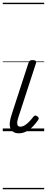

<svg xmlns="http://www.w3.org/2000/svg" viewBox="-20 -950 340 1390"><path d="M116 15Q72 15 56.5 -18.5Q41 -52 65 -123L186 -494Q190 -506 196 -510.5Q202 -515 216 -515Q232 -515 238 -509Q244 -503 240 -491L115 -107Q102 -69 105 -51Q108 -33 127 -33Q144 -33 161 -44Q178 -55 193.5 -71.5Q209 -88 221 -104Q227 -112 233.5 -113.5Q240 -115 248 -109Q259 -102 260 -95Q261 -88 256 -81Q241 -59 220 -36.5Q199 -14 172.5 0.5Q146 15 116 15ZM0 410H300V420H0ZM0 -20H300V0H0ZM0 -505H300V-500H0ZM0 -930H300V-920H0Z"/></svg>

Font: Playwrite DE LA Guides
Style: Regular
Weight: 400
Designer: Veronika Burian, José Scaglione
Foundry: TypeTogether
Version: Version 1.003